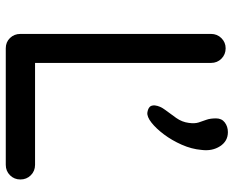

<svg xmlns="http://www.w3.org/2000/svg" viewBox="-94 -736 829 682"><g transform="rotate(90 321.0 -394.5)"><path d="M151 0Q129 0 114.5 -15Q100 -30 100 -52V-729Q100 -751 115 -766Q130 -781 151 -781Q173 -781 188 -766Q203 -751 203 -729V-104H565Q587 -104 602 -89Q617 -74 617 -52Q617 -30 602 -15Q587 0 565 0ZM379 -503Q366 -505 359.5 -511Q353 -517 354 -530Q356 -548 370 -566.5Q384 -585 398.5 -605.5Q413 -626 416 -650Q419 -671 414.5 -685Q410 -699 405 -712.5Q400 -726 400 -747Q400 -767 414.5 -778Q429 -789 449 -789Q481 -789 499 -761Q517 -733 512 -695Q509 -660 493.5 -625Q478 -590 457 -562Q436 -534 415 -517.5Q394 -501 379 -503Z"/></g></svg>

Font: Comfortaa
Style: Bold
Weight: 700
Designer: Johan Aakerlund
Foundry: Johan Aakerlund
Version: Version 3.104; ttfautohint (v1.8.1.43-b0c9)